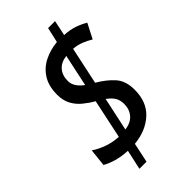

<svg xmlns="http://www.w3.org/2000/svg" viewBox="-251 -829 956 956"><g transform="rotate(-45 227.5 -350.5)"><path d="M147 -46Q104 -48 69.5 -58Q35 -68 11 -82L21 -175Q48 -156 85.5 -142.5Q123 -129 164 -127L208 -334Q178 -351 152 -372.5Q126 -394 110.5 -423Q95 -452 95 -493Q95 -552 119.5 -591.5Q144 -631 186 -652.5Q228 -674 280 -679L298 -759H347L330 -678Q370 -676 400 -665.5Q430 -655 455 -640L415 -562Q392 -576 367 -586Q342 -596 313 -598L271 -401Q321 -372 353.5 -336Q386 -300 386 -237Q386 -151 333 -102.5Q280 -54 196 -46L174 58H124ZM264 -597Q224 -592 202.5 -567.5Q181 -543 181 -503Q181 -462 228 -428ZM213 -130Q255 -135 277 -160.5Q299 -186 299 -224Q299 -250 288 -269Q277 -288 251 -307Z"/></g></svg>

Font: Noto Sans Condensed Medium
Style: Italic
Weight: 500
Width: 3
Italic angle: -12°
Designer: Monotype Design Team
Foundry: Monotype Imaging Inc.
Version: Version 2.013; ttfautohint (v1.8.4.7-5d5b)